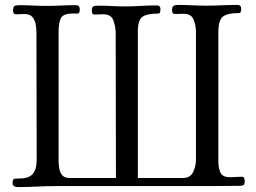

<svg xmlns="http://www.w3.org/2000/svg" viewBox="-20 -758 1040 780"><path d="M974 -21Q974 -8 968.5 -5.5Q963 -3 952 -3Q921 -3 889.5 -2.5Q858 -2 827 -2H206Q168 -2 129.5 0Q91 2 53 2Q44 2 37.5 -1.5Q31 -5 31 -15Q31 -31 39.5 -32Q48 -33 59 -33Q98 -33 113.5 -52Q129 -71 129 -108Q129 -238 128.5 -368Q128 -498 128 -628Q128 -645 124.5 -661.5Q121 -678 111 -689.5Q101 -701 80 -701Q71 -701 62.5 -700.5Q54 -700 46 -700Q38 -700 35.5 -704.5Q33 -709 33 -716Q33 -730 39 -733.5Q45 -737 58 -737Q85 -737 112.5 -735.5Q140 -734 168 -734Q198 -734 227.5 -735.5Q257 -737 288 -737Q304 -737 304 -720Q304 -703 295.5 -703Q287 -703 276 -703Q236 -703 227 -683.5Q218 -664 218 -629V-107Q218 -92 220.5 -75Q223 -58 232.5 -46.5Q242 -35 262 -35H451L450 -627Q449 -653 440 -676.5Q431 -700 399 -700Q390 -700 381.5 -699.5Q373 -699 365 -699Q357 -699 355 -703.5Q353 -708 353 -715Q353 -729 359 -732Q365 -735 378 -735Q406 -735 433.5 -733.5Q461 -732 489 -732Q521 -732 553 -734Q585 -736 617 -736Q632 -736 632 -720Q632 -716 630.5 -709.5Q629 -703 624 -703Q575 -703 557 -688.5Q539 -674 540 -624V-35H724Q753 -35 764.5 -59Q776 -83 776 -108V-629Q776 -655 766.5 -678.5Q757 -702 726 -702Q717 -702 708.5 -701.5Q700 -701 692 -701Q684 -701 681.5 -705.5Q679 -710 679 -717Q679 -731 685.5 -734.5Q692 -738 705 -738Q733 -738 760.5 -736.5Q788 -735 816 -735Q848 -735 880 -736.5Q912 -738 945 -738Q960 -738 960 -722Q960 -718 958.5 -711.5Q957 -705 952 -705Q904 -705 885.5 -690.5Q867 -676 867 -626V-102Q867 -76 875.5 -57Q884 -38 915 -38Q926 -38 937.5 -39Q949 -40 961 -40Q970 -40 972 -34.5Q974 -29 974 -21Z"/></svg>

Font: Kaisei Tokumin
Style: Regular
Weight: 400
Designer: Font-Kai, 金井和夫
Foundry: KAZUO KANAI
Version: Version 5.003